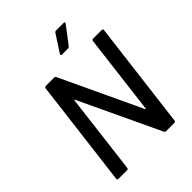

<svg xmlns="http://www.w3.org/2000/svg" viewBox="-248 -1019 1148 1148"><g transform="rotate(-45 326.0 -445.5)"><path d="M555 -700H629Q638 -700 638 -690L554 -10Q552 0 543 0H472Q466 0 462 -7L221 -518Q220 -521 218 -520.5Q216 -520 216 -517L154 -10Q154 -6 151 -3Q148 0 144 0H70Q61 0 61 -10L145 -690Q147 -700 156 -700H228Q235 -700 238 -693L478 -182Q479 -179 481 -179.5Q483 -180 483 -183L545 -690Q545 -694 548 -697Q551 -700 555 -700ZM351 -776 421 -884Q425 -891 434 -891H499Q504 -891 505.5 -887.5Q507 -884 503 -879L421 -771Q414 -764 408 -764H357Q351 -764 349 -767.5Q347 -771 351 -776Z"/></g></svg>

Font: Barlow Medium
Style: Italic
Weight: 500
Italic angle: -7°
Designer: Jeremy Tribby
Foundry: Tribby Type
Version: Version 1.408